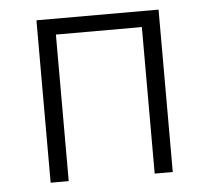

<svg xmlns="http://www.w3.org/2000/svg" viewBox="-43 -558 657 603"><g transform="rotate(-5 285.5 -256.0)"><path d="M93 0V-512H478V0H421V-462H150V0Z"/></g></svg>

Font: IBM Plex Sans Light
Style: Regular
Weight: 300
Designer: Mike Abbink, Paul van der Laan, Pieter van Rosmalen
Foundry: Bold Monday
Version: Version 3.0